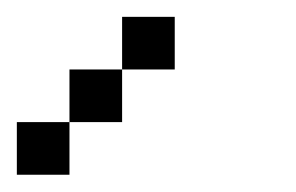

<svg xmlns="http://www.w3.org/2000/svg" viewBox="-20 -647 352 228"><path d="M187.5 -564.5V-627H125V-564.5ZM125 -502V-564.5H62.5V-502ZM62.5 -502H0V-439.5H62.5Z"/></svg>

Font: Chicago Kare
Style: Regular
Weight: 400
Designer: Duane King
Version: Version 1.001;hotconv 1.0.109;makeotfexe 2.5.65596